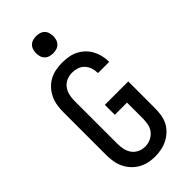

<svg xmlns="http://www.w3.org/2000/svg" viewBox="-295 -1018 1090 1090"><g transform="rotate(-45 250.0 -473.0)"><path d="M244 8Q217 8 191 2Q165 -4 142.5 -17Q120 -30 102 -50Q84 -70 73 -94Q62 -118 58 -144Q54 -170 54 -196V-539Q54 -565 58 -591.5Q62 -618 73.5 -642.5Q85 -667 103 -687Q121 -707 144.5 -720Q168 -733 194.5 -738Q221 -743 247 -743Q272 -743 297 -739Q322 -735 344.5 -724Q367 -713 385.5 -695.5Q404 -678 416 -656Q428 -634 434 -609.5Q440 -585 440 -560V-557H350V-558Q350 -579 343.5 -599Q337 -619 322.5 -634.5Q308 -650 288 -656.5Q268 -663 247 -663Q224 -663 202.5 -653.5Q181 -644 167.5 -625.5Q154 -607 149 -584.5Q144 -562 144 -539V-196Q144 -174 148.5 -151.5Q153 -129 166 -110.5Q179 -92 200 -82Q221 -72 244 -72Q267 -72 288.5 -81.5Q310 -91 324.5 -109Q339 -127 343.5 -150Q348 -173 348 -196V-322H250V-402H438V-196Q438 -170 435 -143Q432 -116 421 -91.5Q410 -67 390.5 -47.5Q371 -28 347.5 -15.5Q324 -3 297.5 2.5Q271 8 244 8ZM250 -816Q236 -816 222.5 -820Q209 -824 199 -834Q189 -844 185 -857.5Q181 -871 181 -885Q181 -899 185 -912.5Q189 -926 199 -936Q209 -946 222.5 -950Q236 -954 250 -954Q264 -954 277.5 -950Q291 -946 301 -936Q311 -926 315 -912.5Q319 -899 319 -885Q319 -871 315 -857.5Q311 -844 301 -834Q291 -824 277.5 -820Q264 -816 250 -816Z"/></g></svg>

Font: Iosevka SS18 Medium
Style: Regular
Weight: 500
Monospace: yes
Designer: Belleve Invis
Foundry: Belleve Invis
Version: Version 25.1.1; ttfautohint (v1.8.4)